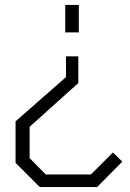

<svg xmlns="http://www.w3.org/2000/svg" viewBox="-20 -543 525 777"><path d="M244 -412V-523H299V-412ZM141 214 43 116V-52L247 -231V-315H297V-207L100 -30V97L165 163H348L437 74L475 111L373 214Z"/></svg>

Font: Tomorrow Light
Style: Regular
Weight: 300
Designer: Tony de Marco, Monica Rizzolli
Foundry: Just in Type
Version: Version 2.002